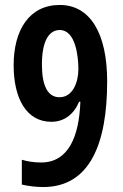

<svg xmlns="http://www.w3.org/2000/svg" viewBox="-20 -744 494 774"><path d="M412 -416C412 -612 342 -724 221 -724C98 -724 35 -623 35 -481C35 -348 86 -253 187 -253C238 -253 277 -282 299 -334H304C299 -194 256 -89 146 -89C117 -89 91 -93 68 -100V0C92 6 126 10 154 10C342 10 412 -164 412 -416ZM221 -623C284 -623 296 -519 296 -465C296 -412 273 -352 220 -352C173 -352 149 -397 149 -484C149 -578 177 -623 221 -623Z"/></svg>

Font: Noto Sans Armenian ExtraCondensed SemiBold
Style: Regular
Weight: 600
Width: 2
Designer: Monotype Design Team
Foundry: Monotype Imaging Inc.
Version: Version 2.008